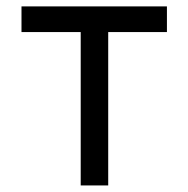

<svg xmlns="http://www.w3.org/2000/svg" viewBox="-20 -565 574 585"><path d="M45.5 -467.3V-545.5H488.6V-467.3H309.7V0H225.9V-467.3Z"/></svg>

Font: Inter Zeller
Style: Regular
Weight: 400
Designer: Rasmus Andersson; Joe Bland
Foundry: zeller
Version: Version 3.015;git-dec3a8cb1